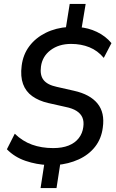

<svg xmlns="http://www.w3.org/2000/svg" viewBox="-20 -840 589 975"><path d="M186 115 207 -21 224 -2Q166 -4 110 -23Q54 -42 15 -82L55 -161Q94 -123 142.5 -105.5Q191 -88 250 -88Q296 -88 328.5 -101Q361 -114 380 -138.5Q399 -163 403 -195Q407 -223 398.5 -243Q390 -263 369 -276.5Q348 -290 313 -297L224 -317Q177 -328 144 -351.5Q111 -375 97 -413.5Q83 -452 90 -506Q97 -563 129 -605.5Q161 -648 212.5 -673.5Q264 -699 328 -703L313 -689L334 -820H415L393 -688L381 -702Q428 -699 472 -678Q516 -657 546 -621L507 -546Q476 -583 434 -600Q392 -617 341 -617Q279 -617 237 -585.5Q195 -554 188 -502Q182 -458 201.5 -433.5Q221 -409 268 -399L356 -379Q437 -361 475 -314.5Q513 -268 502 -192Q495 -136 463 -95Q431 -54 379.5 -30.5Q328 -7 266 -2L288 -21L267 115Z"/></svg>

Font: Nunito Sans 10pt SemiCondensed SemiBold
Style: Italic
Weight: 600
Width: 4
Italic angle: -9°
Designer: Vernon Adams
Foundry: Vernon Adams
Version: Version 3.101;gftools[0.9.27]